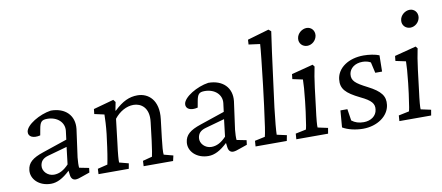

<svg xmlns="http://www.w3.org/2000/svg" viewBox="-72 -1096 3190 1387"><g transform="rotate(-10 1523.5 -403.0)"><path d="M206 9C250 9 294 -13 346 -62L350 -30C353 -5 366 9 387 9C398 9 417 4 437 -4L492 -23L496 -56L425 -70C423 -84 424 -118 427 -145L455 -349C466 -447 401 -512 295 -512C211 -500 110 -440 104 -390C100 -354 137 -336 189 -349L197 -393C206 -445 218 -458 259 -458C332 -458 384 -411 377 -349L369 -286L189 -225C108 -198 74 -168 68 -116C60 -51 118 9 206 9ZM160 -131C164 -163 181 -183 219 -194L362 -234L347 -108C311 -70 277 -52 238 -52C192 -52 155 -91 160 -131Z M555 0H777L784 -39L716 -57C715 -75 718 -118 728 -194L749 -372C787 -420 838 -449 890 -449C943 -449 1005 -412 991 -304L975 -171C966 -101 961 -75 957 -57L888 -39L886 0H1102L1111 -39L1043 -57C1040 -72 1044 -123 1051 -180L1067 -313C1084 -451 1010 -512 930 -512C870 -512 820 -489 758 -430L755 -431L767 -492L753 -510L604 -469L600 -433L672 -417C672 -390 669 -328 663 -276L651 -184C640 -103 633 -74 630 -57L557 -39Z M1361 9C1405 9 1449 -13 1501 -62L1505 -30C1508 -5 1521 9 1542 9C1553 9 1572 4 1592 -4L1647 -23L1651 -56L1580 -70C1578 -84 1579 -118 1582 -145L1610 -349C1621 -447 1556 -512 1450 -512C1366 -500 1265 -440 1259 -390C1255 -354 1292 -336 1344 -349L1352 -393C1361 -445 1373 -458 1414 -458C1487 -458 1539 -411 1532 -349L1524 -286L1344 -225C1263 -198 1229 -168 1223 -116C1215 -51 1273 9 1361 9ZM1315 -131C1319 -163 1336 -183 1374 -194L1517 -234L1502 -108C1466 -70 1432 -52 1393 -52C1347 -52 1310 -91 1315 -131Z M1707 0H1936L1944 -41L1872 -57C1872 -81 1879 -163 1890 -253L1915 -445C1936 -613 1949 -700 1963 -800L1945 -815L1787 -769L1785 -734L1868 -723C1868 -702 1851 -547 1837 -427L1819 -281C1801 -140 1792 -82 1785 -57L1710 -41Z M2006 0H2239L2246 -41L2172 -57C2170 -69 2174 -119 2184 -194L2202 -342C2210 -405 2217 -447 2227 -495L2215 -510L2057 -469L2053 -433L2128 -417C2128 -390 2124 -328 2116 -259L2107 -184C2094 -86 2089 -65 2086 -57L2009 -41ZM2145 -715C2140 -678 2168 -651 2202 -651C2236 -651 2268 -678 2273 -715C2277 -751 2252 -779 2218 -779C2184 -779 2149 -751 2145 -715Z M2495 9C2599 9 2684 -50 2694 -131C2702 -194 2673 -234 2579 -282C2495 -325 2467 -347 2473 -396C2479 -437 2517 -468 2573 -468C2598 -468 2618 -462 2633 -453L2651 -374H2701L2703 -493C2675 -505 2628 -512 2589 -512C2478 -512 2396 -455 2386 -374C2378 -304 2412 -268 2514 -218C2592 -181 2613 -154 2607 -112C2602 -66 2560 -37 2508 -37C2472 -37 2444 -46 2420 -65L2407 -150H2356L2346 -27C2382 -5 2440 9 2495 9Z M2762 0H2995L3002 -41L2928 -57C2926 -69 2930 -119 2940 -194L2958 -342C2966 -405 2973 -447 2983 -495L2971 -510L2813 -469L2809 -433L2884 -417C2884 -390 2880 -328 2872 -259L2863 -184C2850 -86 2845 -65 2842 -57L2765 -41ZM2901 -715C2896 -678 2924 -651 2958 -651C2992 -651 3024 -678 3029 -715C3033 -751 3008 -779 2974 -779C2940 -779 2905 -751 2901 -715Z"/></g></svg>

Font: TPK Tissa Web
Style: Italic
Weight: 400
Italic angle: -7°
Designer: Jacques Le Bailly, Suppakit Chalermlarp | Katatrad Co.,Ltd.
Foundry: Jacques Le Bailly, Cadson Demak Co.,Ltd.
Version: Version 5.000;Glyphs 3.1.2 (3151)